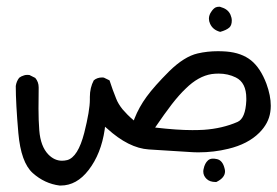

<svg xmlns="http://www.w3.org/2000/svg" viewBox="-20 -267 841 582"><path d="M662.1 252.4Q662.1 249 661.1 245.1Q655.3 219.2 637.7 215.3Q619.6 210.9 610.4 219.2Q600.6 228 597.2 245.1Q596.2 249 596.2 252.9Q596.2 265.6 606 275.1Q615.7 284.7 633.8 284.7Q634.8 284.7 635.7 284.7Q662.1 272 662.1 252.4ZM252.4 26.9V34.7Q252.4 67.9 235.4 135.7Q216.3 209.5 183.6 218.3Q175.3 220.2 168 220.2Q145 220.2 126.5 201.2Q103 176.8 99.1 128.4Q96.7 96.7 96.7 62.7Q96.7 28.8 97.2 2.9V2.4Q97.2 0 97.2 -2.4Q97.2 -18.6 86.9 -30.8L69.3 -39.6Q66.4 -40 64.2 -40Q62 -40 58.8 -39.8Q55.7 -39.6 51.8 -38.1Q44.4 -36.1 38.1 -31.2Q29.8 -20.5 27.8 -6.3Q27.8 45.9 35.6 136.2Q43.5 225.6 79.3 257.6Q115.2 289.6 160.6 295.4Q162.1 295.4 164.1 295.4Q212.4 295.4 248.5 248.5Q286.6 199.2 297.4 125.5L298.3 117.2L304.7 122.6Q370.1 182.1 431.2 186L555.2 193.8Q568.4 194.8 581.5 194.8Q628.4 194.8 671.9 184.1Q731.4 169.9 766.1 135.3Q794.4 106.9 799.3 72.8Q800.8 63.5 800.8 53.7Q800.8 22.9 787.6 -13.2Q769.5 -61 741 -84Q712.4 -106.9 666.5 -110.8Q653.3 -111.8 640.6 -111.8Q608.4 -111.8 579.1 -105Q538.6 -95.7 493.2 -51.3Q447.8 -5.9 424.6 25.9Q401.4 57.6 387.7 92.3L385.7 98.1Q373.5 87.9 366.2 80.3Q358.9 72.8 351.6 64.5Q337.9 47.4 332 31.7Q321.3 5.4 312 -23.4L294.9 -31.7Q292.5 -32.2 290 -32.2Q274.4 -32.2 264.2 -23.4Q252.4 -1 252.4 26.9ZM563 127.4Q517.1 127.4 450.2 119.6Q479.5 76.7 501 48.8Q523.4 20 543 1.5Q581.1 -36.1 621.6 -42.5Q632.3 -43.9 643.1 -43.9Q670.9 -43.9 694.8 -32.2Q726.6 -16.6 726.6 31.2Q726.6 34.7 726.6 38.1Q724.1 91.8 700.2 102.5Q654.3 122.6 597.7 126.5Q581.1 127.4 563 127.4ZM675.8 -184.1Q682.6 -190.9 682.6 -205.1Q682.6 -212.9 678.7 -222.2Q671.4 -238.8 651.9 -244.6Q647.5 -246.6 645 -246.6Q638.2 -246.6 633.8 -244.6Q627 -241.2 621.1 -232.4Q613.3 -221.7 613.3 -210.4Q613.3 -202.6 616.7 -195.3Q625 -176.3 647.5 -170.4Q667 -175.8 675.8 -184.1Z"/></svg>

Font: Bakudai
Style: Light
Weight: 300
Version: Version 1.48